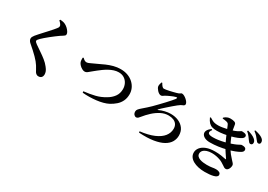

<svg xmlns="http://www.w3.org/2000/svg" viewBox="12 -1809 3976 2847"><g transform="rotate(30 2000.0 -385.5)"><path d="M623 72Q603 72 588 61Q573 50 564 36Q555 20 544.5 0.5Q534 -19 514 -52Q485 -99 426.5 -158Q368 -217 280 -292Q262 -307 253 -324.5Q244 -342 244 -356Q244 -372 251 -386.5Q258 -401 273 -420Q289 -439 314 -467.5Q339 -496 368 -527Q397 -558 425 -589Q453 -620 475.5 -645.5Q498 -671 509 -686Q521 -700 525.5 -710Q530 -720 530 -730Q530 -746 515.5 -765Q501 -784 479 -804L489 -819Q512 -817 533.5 -813Q555 -809 573 -800Q602 -786 625 -764Q648 -742 662.5 -719Q677 -696 677 -678Q677 -662 667.5 -652.5Q658 -643 641.5 -633.5Q625 -624 603 -609Q576 -590 542 -564.5Q508 -539 474.5 -512Q441 -485 413 -461Q385 -437 369 -421Q349 -401 341 -390Q333 -379 333 -369Q333 -359 343.5 -348.5Q354 -338 369 -327Q417 -293 468 -259Q519 -225 565.5 -188Q612 -151 645 -108Q672 -75 682 -49Q692 -23 692 3Q692 18 686 34.5Q680 51 664.5 61.5Q649 72 623 72Z M1313 -70Q1417 -82 1501.5 -102.5Q1586 -123 1663 -170Q1728 -207 1767.5 -261.5Q1807 -316 1807 -391Q1807 -440 1786 -482.5Q1765 -525 1725.5 -551Q1686 -577 1629 -577Q1590 -577 1549.5 -564Q1509 -551 1470.5 -529.5Q1432 -508 1398 -484Q1364 -460 1337.5 -438Q1311 -416 1294 -403Q1254 -371 1231.5 -351.5Q1209 -332 1181 -332Q1161 -332 1136.5 -345.5Q1112 -359 1092 -379.5Q1072 -400 1064 -421Q1057 -439 1056.5 -459Q1056 -479 1056 -496L1070 -503Q1081 -490 1099 -477.5Q1117 -465 1137 -465Q1144 -465 1151.5 -466.5Q1159 -468 1170.5 -472Q1182 -476 1198 -484Q1243 -503 1293.5 -528Q1344 -553 1399 -577Q1454 -601 1512.5 -616.5Q1571 -632 1632 -632Q1701 -632 1756 -611Q1811 -590 1850 -553.5Q1889 -517 1909.5 -471Q1930 -425 1930 -375Q1930 -308 1906 -257.5Q1882 -207 1840.5 -170.5Q1799 -134 1748 -106Q1708 -85 1656 -71Q1604 -57 1546.5 -50.5Q1489 -44 1430 -43Q1371 -42 1316 -47Z M2332 27Q2474 10 2567 -30Q2660 -70 2706 -128.5Q2752 -187 2752 -258Q2752 -302 2731.5 -332Q2711 -362 2674 -377Q2637 -392 2588 -392Q2523 -392 2460.5 -360Q2398 -328 2342 -276.5Q2286 -225 2240 -167Q2227 -150 2214 -138Q2201 -126 2181 -126Q2164 -126 2146.5 -144.5Q2129 -163 2129 -197Q2129 -218 2144.5 -237Q2160 -256 2188 -279.5Q2216 -303 2255 -338Q2277 -356 2310 -389.5Q2343 -423 2381.5 -462.5Q2420 -502 2456 -541Q2492 -580 2519 -610.5Q2546 -641 2556 -655Q2569 -673 2566.5 -680.5Q2564 -688 2545 -683Q2531 -680 2511.5 -672.5Q2492 -665 2470.5 -655.5Q2449 -646 2428.5 -636Q2408 -626 2392 -617Q2381 -610 2368 -600.5Q2355 -591 2338 -591Q2323 -591 2305.5 -601.5Q2288 -612 2273.5 -628Q2259 -644 2249 -661Q2239 -678 2238 -692Q2237 -710 2242 -729Q2247 -748 2252 -763L2265 -764Q2277 -740 2293.5 -720Q2310 -700 2329 -700Q2340 -700 2363.5 -703.5Q2387 -707 2416 -713.5Q2445 -720 2473.5 -727Q2502 -734 2524.5 -740.5Q2547 -747 2556 -751Q2573 -759 2581 -766Q2589 -773 2599 -773Q2617 -773 2638.5 -761.5Q2660 -750 2680 -732.5Q2700 -715 2712.5 -696Q2725 -677 2725 -662Q2725 -648 2715 -639.5Q2705 -631 2691 -626.5Q2677 -622 2665 -614Q2651 -606 2623.5 -584Q2596 -562 2563 -533.5Q2530 -505 2497.5 -476Q2465 -447 2440.5 -424.5Q2416 -402 2407 -391Q2402 -386 2404.5 -383.5Q2407 -381 2412 -383Q2454 -404 2507 -416.5Q2560 -429 2606 -429Q2681 -429 2741 -402.5Q2801 -376 2835.5 -327Q2870 -278 2870 -208Q2870 -150 2841 -99.5Q2812 -49 2749 -13Q2686 23 2584 40Q2482 57 2335 48Z M3846 -631Q3834 -632 3823.5 -642Q3813 -652 3801 -670Q3787 -690 3767 -716.5Q3747 -743 3712 -773L3721 -787Q3764 -775 3798 -760Q3832 -745 3855 -724Q3871 -709 3877.5 -695Q3884 -681 3883 -667Q3883 -651 3873 -641Q3863 -631 3846 -631ZM3467 66Q3408 66 3356.5 54.5Q3305 43 3266.5 21.5Q3228 0 3206.5 -31.5Q3185 -63 3185 -104Q3185 -149 3215.5 -188Q3246 -227 3306 -250.5Q3366 -274 3456 -274Q3510 -274 3559.5 -267Q3609 -260 3637 -253Q3647 -251 3648 -253.5Q3649 -256 3646 -262Q3630 -287 3600 -330Q3570 -373 3537 -435Q3518 -472 3497 -518.5Q3476 -565 3456 -613Q3436 -661 3420 -701Q3412 -721 3403 -730Q3394 -739 3371 -744Q3358 -747 3340.5 -749.5Q3323 -752 3305 -753L3302 -766Q3324 -787 3350 -799Q3376 -811 3407 -811Q3449 -811 3476.5 -801Q3504 -791 3507 -762Q3510 -749 3513 -726.5Q3516 -704 3520.5 -680.5Q3525 -657 3532 -638Q3544 -601 3555 -572Q3566 -543 3580 -514.5Q3594 -486 3613 -452Q3646 -392 3676 -354.5Q3706 -317 3729 -293.5Q3752 -270 3765 -254Q3778 -238 3778 -221Q3778 -197 3769.5 -175.5Q3761 -154 3747.5 -141Q3734 -128 3717 -128Q3701 -128 3688 -135Q3675 -142 3658 -155Q3641 -168 3612 -184Q3594 -195 3565 -205.5Q3536 -216 3500 -223Q3464 -230 3424 -230Q3374 -230 3337.5 -217Q3301 -204 3281.5 -181.5Q3262 -159 3262 -130Q3262 -103 3278.5 -85.5Q3295 -68 3321.5 -58Q3348 -48 3380 -44Q3412 -40 3442 -40Q3476 -40 3497 -42Q3518 -44 3533 -46.5Q3548 -49 3562.5 -51Q3577 -53 3598 -53Q3631 -53 3654.5 -40.5Q3678 -28 3678 0Q3678 18 3660.5 31Q3643 44 3613.5 51.5Q3584 59 3546 62.5Q3508 66 3467 66ZM3314 -351Q3263 -351 3228 -368Q3193 -385 3180 -412.5Q3167 -440 3181.5 -472.5Q3196 -505 3242 -537L3256 -526Q3223 -486 3236.5 -462.5Q3250 -439 3315 -439Q3359 -439 3405.5 -445.5Q3452 -452 3501.5 -464Q3551 -476 3600 -493Q3653 -511 3681.5 -524.5Q3710 -538 3723 -546Q3736 -554 3740 -554Q3760 -556 3779.5 -553.5Q3799 -551 3812 -541Q3825 -531 3825 -511Q3825 -500 3819 -488.5Q3813 -477 3795 -465Q3762 -444 3709.5 -424Q3657 -404 3592.5 -387.5Q3528 -371 3457 -361Q3386 -351 3314 -351ZM3319 -552Q3271 -552 3238 -562Q3205 -572 3180 -598Q3155 -624 3134 -671L3145 -680Q3173 -662 3195 -651Q3217 -640 3241 -635.5Q3265 -631 3299 -631Q3328 -631 3367 -637.5Q3406 -644 3445.5 -653Q3485 -662 3513 -671Q3559 -685 3586 -699Q3613 -713 3627.5 -723Q3642 -733 3648 -733Q3667 -733 3686 -730Q3705 -727 3718 -718.5Q3731 -710 3731 -692Q3731 -681 3724.5 -670Q3718 -659 3703 -648Q3681 -633 3639 -616Q3597 -599 3543.5 -585Q3490 -571 3432 -561.5Q3374 -552 3319 -552ZM3945 -697Q3930 -697 3920 -708Q3910 -719 3895 -738Q3882 -756 3862.5 -778Q3843 -800 3804 -830L3813 -843Q3855 -834 3888.5 -822Q3922 -810 3943 -794Q3962 -780 3970 -765Q3978 -750 3978 -732Q3978 -716 3969.5 -706.5Q3961 -697 3945 -697Z"/></g></svg>

Font: Noto Serif SC ExtraLight
Style: Bold
Weight: 700
Version: Version 2.002-H1;hotconv 1.1.0;makeotfexe 2.6.0